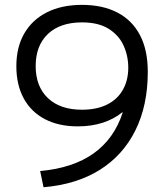

<svg xmlns="http://www.w3.org/2000/svg" viewBox="-20 -760 674 789"><path d="M317.2 -740Q401.9 -740 462.5 -708.4Q523.1 -676.9 555.2 -615.7Q587.3 -554.6 587.3 -464.4Q587.3 -326.7 536.4 -224.3Q485.5 -121.8 390 -61.9Q294.5 -2.1 158.9 9.5L145 -57.1Q279.6 -69.3 364.3 -129.4Q449 -189.5 484.2 -297.5L482.2 -298.3Q448.6 -270.8 402.3 -255.7Q356 -240.7 299.5 -240.7Q221.4 -240.7 164.7 -270.3Q107.9 -299.9 77.5 -355.6Q47.2 -411.4 47.2 -487.8Q47.2 -566.1 79.7 -622.4Q112.2 -678.7 172.8 -709.4Q233.5 -740 317.2 -740ZM317.1 -668Q227.1 -668 176.8 -620.3Q126.6 -572.6 126.6 -488.4Q126.6 -404.6 176.9 -356.8Q227.1 -309.1 317 -309.1Q376.8 -309.1 419.3 -330Q461.9 -350.9 484.5 -390.3Q507.1 -429.6 507.1 -481.8Q507.1 -530.5 487.7 -573Q468.4 -615.4 426.4 -641.7Q384.4 -668 317.1 -668Z"/></svg>

Font: M PLUS 2 Thin
Style: Regular
Weight: 100
Designer: Coji Morishita
Foundry: UNDERFOREST DESIGN
Version: Version 1.001